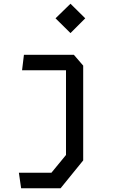

<svg xmlns="http://www.w3.org/2000/svg" viewBox="-20 -807 640 1027"><path d="M93 200 81 117H255L333 22V-431H98L108 -514H375L425 -456V51L304 200ZM277 -709 357 -787 436 -709 357 -630Z"/></svg>

Font: Moralerspace Krypton JPDOC
Style: Regular
Weight: 400
Version: v0.0.6; ttfautohint (v1.8.4.7-5d5b-dirty) -l 6 -r 45 -G 200 